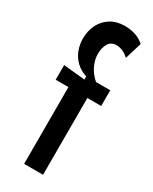

<svg xmlns="http://www.w3.org/2000/svg" viewBox="-183 -737 623 782"><g transform="rotate(30 128.5 -346.0)"><path d="M82 0V-361H22V-430L123 -420V-435Q94 -444 74 -463Q54 -482 44 -508Q34 -534 34 -562Q34 -598 48.5 -627.5Q63 -657 91 -674.5Q119 -692 160 -692Q181 -692 205 -685Q229 -678 249 -660L225 -581Q209 -596 194.5 -601.5Q180 -607 168 -607Q141 -607 129.5 -586.5Q118 -566 118 -540Q118 -517 126 -496Q134 -475 145.5 -460Q157 -445 169 -435H236V-361H171V0Z"/></g></svg>

Font: Bricolage Grotesque 36pt Condensed
Style: Regular
Weight: 400
Width: 3
Designer: Mathieu Triay
Foundry: Atelier Triay
Version: Version 1.001;gftools[0.9.33.dev8+g029e19f]